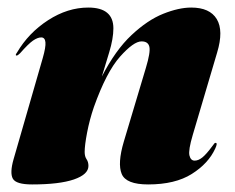

<svg xmlns="http://www.w3.org/2000/svg" viewBox="-20 -478 621 508"><path d="M24 -331Q19 -331 25 -339Q55.5 -391 107.2 -424.5Q159 -458 213.5 -458Q280 -458 280 -403Q280 -376 269 -339.8Q258 -303.5 249.5 -275.5Q285.5 -345.5 328 -385.2Q370.5 -425 411.8 -441.5Q453 -458 486 -458Q535 -458 553.5 -427.5Q572 -397 554.5 -339L490 -121Q478 -80.5 481.2 -66.8Q484.5 -53 495 -53Q505 -53 515.5 -61.5Q526 -70 541.5 -91Q546 -97 547.2 -98.5Q548.5 -100 550.5 -100Q556.5 -100 549.5 -85Q531.5 -45.5 487.5 -17.8Q443.5 10 372 10Q313.5 10 302 -17.8Q290.5 -45.5 307.5 -103L366 -298.5Q378.5 -340 375.2 -354.2Q372 -368.5 354.5 -368.5Q333.5 -368.5 297.5 -328Q261.5 -287.5 228.5 -195Q217 -161.5 210.5 -127.5Q204 -93.5 204 -76Q204 -64 209 -56.8Q214 -49.5 214 -39Q214 -16.5 175.5 -3.2Q137 10 65 10Q22.5 10 14 -5.2Q5.5 -20.5 16 -57L93 -324Q101.5 -353.5 100.2 -366.2Q99 -379 89 -379Q79.5 -379 67.2 -370.5Q55 -362 33 -337Q27 -331 24 -331Z"/></svg>

Font: Fraunces 144pt S000 Black
Style: Italic
Weight: 900
Italic angle: -16°
Version: Version 1.000; ttfautohint (v1.8.3)